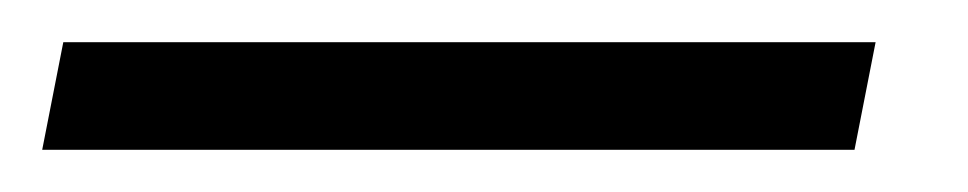

<svg xmlns="http://www.w3.org/2000/svg" viewBox="-89 71 459 91"><path d="M326 91H-59L-69 142H316Z"/></svg>

Font: Saira UNSAM Light Italic
Style: Regular
Weight: 300
Italic angle: -12°
Designer: Hector Gatti with collaboration of the Omnibus-Type team
Foundry: Omnibus-Type
Version: Version 0.072;PS 000.072;hotconv 1.0.88;makeotf.lib2.5.64775